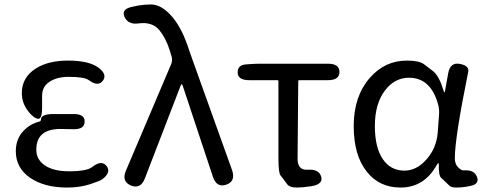

<svg xmlns="http://www.w3.org/2000/svg" viewBox="-20 -829 2182 862"><path d="M281 13Q179 13 115 -31Q51 -75 51 -150Q51 -205 85 -241Q114 -272 156 -283Q164 -285 164 -293Q164 -316 216 -317H308Q361 -318 360 -283Q360 -247 307 -249H303Q277 -250 251 -250Q143 -250 143 -157Q143 -112 182 -86Q221 -60 290 -60Q371 -60 395 -80Q436 -112 458 -84Q481 -56 439 -24Q430 -17 384.5 -2Q339 13 281 13ZM169 -346Q169 -288 146 -296.5Q123 -305 100.5 -338Q78 -371 78 -411Q78 -481 140 -521Q196 -557 285 -557Q378 -557 421 -526Q463 -495 442 -467Q421 -438 379 -469Q359 -484 288 -484Q236 -484 202.5 -462Q169 -440 169 -399Z M630 -27Q611 21 568 4Q525 -14 545 -62L748 -540Q755 -556 751 -573Q749 -579 742 -603Q725 -657 696 -693Q664 -732 603 -724Q556 -717 539 -753Q523 -789 576 -799L600 -804Q629 -809 658 -809Q707 -809 756 -750Q800 -697 831 -598Q839 -574 848 -550L1022 -65Q1039 -15 996 0Q953 15 936 -35L801 -442Q798 -451 796 -451Q794 -451 790 -442Z M1369 8Q1341 13 1312 13Q1281 13 1270 -1Q1255 -22 1239 -42Q1230 -54 1230 -122V-464Q1230 -469 1225 -469H1099Q1048 -469 1047 -503Q1046 -538 1086 -540L1099 -541Q1126 -543 1153 -543H1452Q1504 -543 1504 -506Q1504 -469 1452 -469H1324Q1319 -469 1319 -464L1316 -116Q1316 -63 1363 -67Q1412 -70 1422 -36Q1432 -2 1378 7Z M1778 13Q1683 13 1627 -58Q1568 -131 1568 -263.5Q1568 -396 1640 -479Q1708 -557 1806 -557Q1862 -557 1883 -541Q1904 -525 1925 -509Q1952 -487 1971 -423Q1974 -414 1975.5 -414Q1977 -414 1978 -421L1992 -499Q2001 -551 2045 -542Q2088 -534 2082 -506Q2022 -210 2022 -119Q2022 -92 2037 -77.5Q2052 -63 2061 -64Q2108 -68 2121 -36Q2134 -4 2095 5L2086 7Q2057 13 2027 13Q2006 13 1997 4Q1979 -14 1960 -31Q1949 -42 1950 -92Q1950 -97 1948 -97Q1946 -97 1940 -87Q1884 13 1778 13ZM1796 -63Q1850 -63 1894.5 -113Q1939 -163 1945 -232L1951 -313Q1953 -335 1948 -356Q1916 -480 1816 -480Q1753 -480 1710 -425Q1663 -365 1663 -263Q1663 -168 1698 -115.5Q1733 -63 1796 -63Z"/></svg>

Font: Resource Han Rounded KR
Style: Regular
Weight: 400
Designer: Cyano Hao (round all glyphs); Ryoko NISHIZUKA 西塚涼子 (kana, bopomofo & ideographs); Paul D. Hunt (Latin, Greek & Cyrillic)
Foundry: Cyano Hao
Version: 0.990